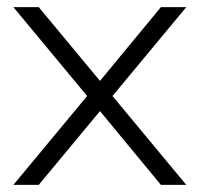

<svg xmlns="http://www.w3.org/2000/svg" viewBox="-20 -520 561 540"><path d="M503.9 -500 296.4 -250 503.9 0H432.6L261.2 -207.5L88.9 0H17.6L225.1 -250L17.6 -500H88.9L261.2 -292.5L432.6 -500Z"/></svg>

Font: Now Alt Light
Style: Regular
Weight: 300
Designer: Alfredo Marco Pradil
Foundry: Alfredo Marco Pradil
Version: Version 1.002;PS 001.002;hotconv 1.0.88;makeotf.lib2.5.64775